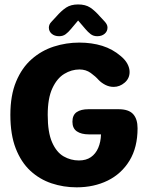

<svg xmlns="http://www.w3.org/2000/svg" viewBox="-20 -812 659 843"><path d="M316.5 10.5Q259 10.5 206.5 -7Q154 -24.5 113.2 -62.2Q72.5 -100 49 -160.5Q25.5 -221 25.5 -307.5Q25.5 -393.5 50.8 -454Q76 -514.5 119 -552.2Q162 -590 216.2 -607.5Q270.5 -625 328 -625Q383 -625 428.8 -610.8Q474.5 -596.5 510 -566Q530 -549.5 539.5 -531.5Q549 -513.5 549 -496Q549 -467.5 527.2 -449Q505.5 -430.5 479 -430.5Q460 -430.5 442.8 -439.2Q425.5 -448 413 -461Q399.5 -476.5 378.2 -491.8Q357 -507 329 -507Q294 -507 262 -487.5Q230 -468 209.8 -424.2Q189.5 -380.5 189.5 -307.5Q189.5 -230.5 208.8 -187Q228 -143.5 259.2 -125.5Q290.5 -107.5 326.5 -107.5Q358 -107.5 379 -122Q400 -136.5 411.2 -162.5Q422.5 -188.5 423.5 -222H370Q337 -222 317.5 -235.2Q298 -248.5 298 -277.5Q298 -307 316.8 -319.8Q335.5 -332.5 368.5 -332.5H500.5Q545 -332.5 564.5 -311Q584 -289.5 584 -249Q584 -165 548.8 -107Q513.5 -49 453 -19.2Q392.5 10.5 316.5 10.5ZM440 -717Q452 -704 452 -691Q452 -674.5 439.5 -663.8Q427 -653 407 -653Q390 -653 378 -662.2Q366 -671.5 355.5 -684L323 -722L291 -684Q280 -670.5 268.2 -661.8Q256.5 -653 239.5 -653Q219.5 -653 207 -663.8Q194.5 -674.5 194.5 -691Q194.5 -697 197.2 -703.8Q200 -710.5 206.5 -717L226 -738Q249.5 -765 270.5 -778.8Q291.5 -792.5 323 -792.5Q355 -792.5 375.8 -779Q396.5 -765.5 420.5 -738Z"/></svg>

Font: Sono ExtraLight Monospace
Style: Bold
Weight: 700
Version: Version 2.112